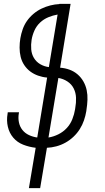

<svg xmlns="http://www.w3.org/2000/svg" viewBox="-20 -755 540 990"><path d="M129 215 164 7Q130 3 99.5 -9Q69 -21 48.5 -45Q28 -69 20.5 -101.5Q13 -134 19 -168L20 -176H78L77 -170Q73 -147 77.5 -124.5Q82 -102 95.5 -85Q109 -68 129.5 -58.5Q150 -49 172 -46L223 -355Q199 -357 176.5 -365Q154 -373 136 -386.5Q118 -400 105 -419.5Q92 -439 86.5 -462Q81 -485 81 -509.5Q81 -534 85 -558Q89 -581 97 -604Q105 -627 119 -647Q133 -667 152.5 -683.5Q172 -700 194 -710.5Q216 -721 239.5 -727Q263 -733 286 -734V-735H344L290 -406Q316 -404 339 -395.5Q362 -387 380 -371.5Q398 -356 410 -335Q422 -314 427 -290Q432 -266 431 -240.5Q430 -215 426 -190L425 -182Q421 -158 413 -134.5Q405 -111 391.5 -89.5Q378 -68 359 -50Q340 -32 317.5 -19.5Q295 -7 270.5 -0.5Q246 6 222 7L187 215ZM232 -409 277 -680Q253 -676 229 -666Q205 -656 186.5 -638.5Q168 -621 157.5 -597.5Q147 -574 143 -550Q139 -525 141 -500.5Q143 -476 155 -456Q167 -436 187.5 -424Q208 -412 232 -409ZM230 -46Q256 -50 281 -62.5Q306 -75 324.5 -95Q343 -115 353 -140.5Q363 -166 367 -191L368 -198Q373 -225 372 -251Q371 -277 360 -299Q349 -321 327.5 -335Q306 -349 281 -353Z"/></svg>

Font: Iosevka Term Curly Lt Obl
Style: Regular
Weight: 300
Italic angle: -9°
Designer: Belleve Invis
Foundry: Belleve Invis
Version: Version 32.3.0